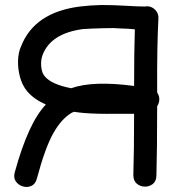

<svg xmlns="http://www.w3.org/2000/svg" viewBox="-20 -743 741 766"><path d="M127 -30Q160 -154 193 -212Q225 -269 266 -293Q270 -295 275 -297Q294 -294 317 -292Q367 -288 440 -289H515Q515 -144 512 -45Q512 -22 525.5 -10.5Q539 1 557 1.5Q575 2 589 -8.5Q603 -19 604 -41Q607 -145 607 -319Q613 -328 615 -339Q618 -358 607 -374Q606 -556 612 -670Q613 -689 600 -703Q587 -717 568 -718Q562 -718 557 -717Q531 -717 482 -720Q433 -723 385 -723Q339 -722 299 -717Q117 -694 64 -558Q53 -534 52 -501Q51 -468 60 -435Q69 -402 89 -378Q117 -346 163 -326Q93 -253 39 -56Q33 -34 43 -19.5Q53 -5 70.5 0.5Q88 6 104.5 -1Q121 -8 127 -30ZM264 -391Q186 -406 159 -438Q147 -451 144.5 -477Q142 -503 150 -524Q183 -610 311 -627Q323 -628 347 -629Q371 -630 395 -630.5Q419 -631 434 -631Q443 -630 461 -629.5Q479 -629 495.5 -628Q512 -627 518 -626Q515 -538 515 -400Q351 -422 264 -391Z"/></svg>

Font: Balsamiq Sans
Style: Regular
Weight: 400
Designer: Michael Angeles
Foundry: Balsamiq SRL
Version: Version 1.020; ttfautohint (v1.8.4.7-5d5b);gftools[0.9.26]